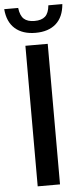

<svg xmlns="http://www.w3.org/2000/svg" viewBox="-94 -974 430 1007"><g transform="rotate(-5 121.0 -470.5)"><path d="M62.5 0V-740H180V0ZM122 -803Q54 -803 14 -838.2Q-26 -873.5 -31.5 -941H42Q47 -900 66 -882.8Q85 -865.5 122 -865.5Q159 -865.5 178 -882.8Q197 -900 201 -941H274.5Q269 -873 229.5 -838Q190 -803 122 -803Z"/></g></svg>

Font: Encode Sans Condensed SemiBold
Style: Regular
Weight: 600
Width: 3
Designer: Multiple Designers
Foundry: Impallari Type
Version: Version 3.000; ttfautohint (v1.8.3) -l 8 -r 50 -G 200 -x 14 